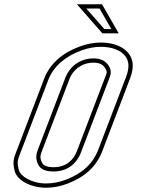

<svg xmlns="http://www.w3.org/2000/svg" viewBox="-20 -872 684 898"><path d="M451.3 -673C419.6 -673 386.8 -666.8 352.9 -654.5C274.1 -625.8 213.9 -575.2 187 -505L57.1 -165C43.8 -130.2 38.1 -114.3 48.6 -72.5C60 -27.6 124.6 6 195.5 6C229.7 6 263.9 -0.7 298.2 -14C379.6 -45.7 431.7 -95.2 458.4 -165L588.3 -505C596.5 -526.3 600.6 -546 600.8 -564C601.6 -631.2 537.4 -673 451.3 -673ZM472.5 -552C484.1 -533.9 478.2 -527.6 469.5 -505L339.6 -165C325.2 -127.2 292.9 -90 230.9 -90C201.8 -90 183.8 -96.8 176.9 -110.5C165.2 -133.9 168.4 -145.4 175.9 -165L305.8 -505C319.5 -540.7 358.5 -579 417.8 -579C444.5 -579 462.7 -570 472.5 -552ZM458.9 -716H535.2L457.2 -852H339.7ZM451.3 -653C532.8 -653 581.4 -615.1 580.8 -564.2C580.7 -549.2 577.1 -531.8 569.6 -512.1L439.7 -172.1C415.2 -108 368.3 -62.8 290.9 -32.6C258.7 -20.1 227.1 -14 195.5 -14C128.4 -14 75.7 -47.2 68 -77.4C58.4 -115.6 62.5 -122.9 75.8 -157.9L205.7 -497.9C230 -561.4 284.8 -608.4 359.8 -635.7C391.8 -647.4 422.2 -653 451.3 -653ZM489.7 -562.2C475 -588.2 448.5 -599 417.8 -599C349.2 -599 303.4 -554.6 287.1 -512.1L157.2 -172.1C149.3 -151.6 144.7 -130 159 -101.5C171.6 -76.5 200.3 -70 230.9 -70C302.6 -70 341.8 -114.8 358.3 -157.9L488.2 -497.9C495.4 -516.6 505.4 -536.9 489.7 -562.2ZM468 -736 383.8 -832H445.6L500.7 -736Z"/></svg>

Font: Din Kursivschrift
Style: BreitGhost
Weight: 400
Version: Version 1.089